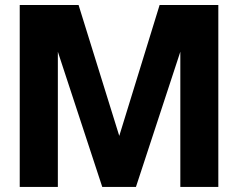

<svg xmlns="http://www.w3.org/2000/svg" viewBox="-20 -740 943 760"><path d="M384.8 0 209 -535.2V0H58.1V-720.2H291L452.1 -202.1L611.8 -720.2H844.2V0H693.8V-535.2L518.1 0Z"/></svg>

Font: Aspekta 400
Style: Bold
Weight: 700
Designer: Ivo Dolenc
Version: Version 2.000